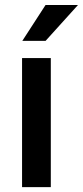

<svg xmlns="http://www.w3.org/2000/svg" viewBox="-20 -766 339 786"><path d="M188 -528.3V0H70.3V-528.3ZM71.3 -598.6 166.5 -745.6H299.3L166.5 -598.6Z"/></svg>

Font: Vazirmatn RD FD Medium
Style: Regular
Weight: 500
Designer: Saber Rastikerdar
Foundry: Saber Rastikerdar
Version: Version 33.003